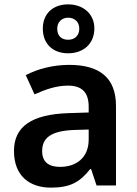

<svg xmlns="http://www.w3.org/2000/svg" viewBox="-20 -849 628 879"><path d="M292 -605C360 -605 412 -647 412 -719C412 -787 359 -829 292 -829C223 -829 176 -787 176 -718C176 -647 223 -605 292 -605ZM292 -667C260 -667 242 -686 242 -718C242 -749 264 -768 292 -768C321 -768 343 -749 343 -718C343 -686 322 -667 292 -667ZM297 -552C222 -552 151 -533 98 -505L138 -417C187 -439 237 -457 291 -457C351 -457 386 -430 386 -361V-334L292 -331C125 -325 44 -270 44 -158C44 -43 116 10 213 10C303 10 346 -16 393 -75H397L422 0H511V-364C511 -492 437 -552 297 -552ZM320 -254 386 -256V-210C386 -127 329 -85 255 -85C206 -85 173 -105 173 -157C173 -215 209 -250 320 -254Z"/></svg>

Font: Noto Sans Bamum SemiBold
Style: Regular
Weight: 600
Designer: Monotype Design Team
Foundry: Monotype Imaging Inc.
Version: Version 2.002